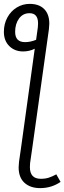

<svg xmlns="http://www.w3.org/2000/svg" viewBox="-25 -764 332 989"><path d="M287 173Q240 205 182 205Q131 205 101 177.5Q71 150 71 98Q71 89 73 69L83 0L154 -513Q126 -499 94 -499Q51 -499 23 -526.5Q-5 -554 -5 -600Q-5 -641 13 -674Q31 -707 61.5 -725.5Q92 -744 128 -744Q176 -744 202.5 -717.5Q229 -691 229 -642Q229 -634 227 -614L141 0L130 76Q129 84 129 97Q129 157 185 157Q209 157 227 151Q245 145 265 134ZM161 -559 170 -624Q171 -631 171 -644Q171 -696 127 -696Q93 -696 73 -668.5Q53 -641 53 -600Q53 -547 104 -547Q132 -547 161 -559Z"/></svg>

Font: Fira Sans Light
Style: Italic
Weight: 300
Italic angle: -8°
Designer: bBox Type GmbH & Carrois Corporate GbR & Edenspiekermann AG
Foundry: bBox Type GmbH & Carrois Corporate GbR & Edenspiekermann AG
Version: Version 4.301